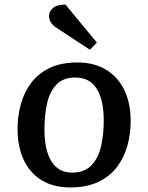

<svg xmlns="http://www.w3.org/2000/svg" viewBox="-20 -808 649 842"><path d="M288 14Q214 14 162 -18Q110 -50 83.5 -108Q57 -166 57 -242Q57 -299 71.5 -351.5Q86 -404 117 -445Q148 -486 198 -510Q248 -534 320 -534Q393 -534 445.5 -502Q498 -470 525.5 -412.5Q553 -355 553 -278Q553 -221 538.5 -168.5Q524 -116 492.5 -75Q461 -34 410.5 -10Q360 14 288 14ZM296 -51Q351 -51 381.5 -83.5Q412 -116 423.5 -168Q435 -220 435 -278Q435 -369 404.5 -418.5Q374 -468 310 -468Q257 -468 227.5 -437Q198 -406 186.5 -354.5Q175 -303 175 -239Q175 -150 205.5 -100.5Q236 -51 296 -51ZM405 -621 374 -590 225 -688Q195 -709 195 -738Q195 -757 212 -772.5Q229 -788 267 -788Z"/></svg>

Font: Literata 7pt Medium
Style: Italic
Weight: 500
Italic angle: -2°
Designer: Latin by Veronika Burian and Jose Scaglione. Greek by Irene Vlachou. Cyrillic by Vera Evstafieva
Foundry: TypeTogether
Version: Version 3.002